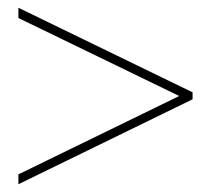

<svg xmlns="http://www.w3.org/2000/svg" viewBox="-20 -466 540 496"><path d="M477.5 -209.5 27.5 10V-15.5L443 -218L27.5 -419.5V-446L477.5 -227.5Z"/></svg>

Font: Newsreader Text ExtraLight
Style: Regular
Weight: 275
Designer: Hugues Gentile
Foundry: Production Type
Version: Version 1.001